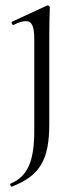

<svg xmlns="http://www.w3.org/2000/svg" viewBox="-20 -415 297 717"><path d="M166 -387C166 -391 162 -395 158 -395C157 -395 157 -395 155 -394L25 -334C21 -332 25 -320 31 -322C50 -332 65 -336 77 -336C100 -336 108 -315 108 -268V71C108 185 85 243 19 271C16 273 21 283 24 282C130 241 164 181 164 48V-269C164 -333 166 -376 166 -387Z"/></svg>

Font: Cormorant Garamond
Style: Regular
Weight: 400
Designer: Christian Thalmann (Catharsis Fonts)
Foundry: Catharsis Fonts
Version: Version 4.002;Glyphs 3.4 (3410)